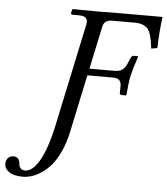

<svg xmlns="http://www.w3.org/2000/svg" viewBox="-151 -697 822 946"><g transform="rotate(5 260.0 -224.0)"><path d="M270.5 -327.1 210 -42Q198.2 13.2 178 56.6Q157.7 100.1 135.3 126Q112.8 151.9 86.7 168.7Q60.5 185.5 38.8 191.9Q17.1 198.2 -2.9 198.2Q-61.5 198.2 -85 169.4Q-97.2 153.3 -93.3 131.8Q-85.9 102.5 -55.7 102.1Q-26.4 103 -24.9 141.1Q-20.5 165 3.4 167Q61 167 105.5 42.5Q121.6 -3.4 134.3 -62L243.2 -574.2Q250.5 -608.4 226.1 -615.2Q215.3 -618.2 200.2 -618.2H170.4Q163.6 -619.1 163.6 -625L168 -645L172.4 -646L296.9 -645L371.1 -646H614.3Q604 -568.8 602.5 -491.2L572.3 -485.8Q564.5 -560.5 545.4 -582.5Q524.4 -605.5 482.9 -606H365.7Q330.1 -604.5 323.2 -574.2L277.8 -360.8H404.8Q441.9 -360.8 458.5 -393.1Q461.4 -398.9 463.9 -404.8L477.5 -435.1Q481.9 -441.9 487.3 -442.9H509.3Q511.2 -441.4 511.2 -439Q490.2 -377.4 482.9 -344.2Q475.6 -310.1 470.7 -248L468.3 -245.1H445.3Q439 -246.6 437.5 -252L438 -283.2Q439.5 -319.8 413.6 -325.7Q405.8 -327.1 397.5 -327.1Z"/></g></svg>

Font: Linux Biolinum Capitals O
Style: Italic Samll Caps
Weight: 400
Italic angle: -12°
Designer: Philipp H. Poll
Foundry: Philipp H. Poll
Version: Version 0.6.2